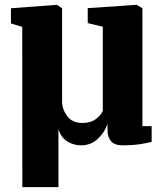

<svg xmlns="http://www.w3.org/2000/svg" viewBox="-20 -588 674 790"><path d="M72 182 71.5 -477.5 25 -491.5V-554L211.5 -568H214.5L235.5 -554V-169.5Q235.5 -138.5 256.5 -110.2Q277.5 -82 319 -82Q354 -82 375.8 -99.2Q397.5 -116.5 403 -132.5V-478L341 -493V-554.5L538.5 -568H542.5L566 -554V-69H604V-4.5Q585.5 1 554.2 5.5Q523 10 485.5 10Q450.5 10 436.5 -7.5Q422.5 -25 422.5 -50V-78Q409.5 -41 381 -15.5Q352.5 10 314 10Q282.5 10 256.5 -6.2Q230.5 -22.5 220.5 -57.5V182Z"/></svg>

Font: Merriweather Black
Style: Regular
Weight: 900
Designer: Eben Sorkin
Foundry: Eben Sorkin
Version: Version 2.200;gftools[0.9.31]